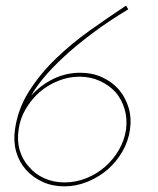

<svg xmlns="http://www.w3.org/2000/svg" viewBox="-20 -653 560 681"><path d="M46 -193Q51 -232 71 -266Q91 -300 120 -326Q149 -351 186 -366Q223 -381 262 -381Q301 -381 334 -366Q367 -351 390 -326Q412 -300 422 -266Q432 -232 427 -193Q421 -154 401 -120Q381 -86 352 -61Q322 -35 285 -20.5Q248 -6 209 -6Q170 -6 137.5 -20.5Q105 -35 83 -61Q60 -86 50 -120Q40 -154 46 -193ZM33 -193Q27 -151 37.5 -114.5Q48 -78 72 -51Q96 -24 131 -8Q166 8 208 8Q250 8 289.5 -8Q329 -24 361 -51Q392 -78 413.5 -114.5Q435 -151 441 -193Q447 -235 436 -271.5Q425 -308 401 -336Q377 -363 342 -379Q307 -395 265 -395Q214 -395 169 -373Q124 -351 91 -314Q106 -342 134.5 -376.5Q163 -411 206 -451Q248 -490 305 -533Q362 -576 435 -620Q433 -623 431 -626.5Q429 -630 427 -633Q365 -592 299.5 -545.5Q234 -499 178 -445Q122 -391 82.5 -328.5Q43 -266 33 -193Z"/></svg>

Font: Josefin Slab Thin Thin
Style: Italic
Weight: 250
Italic angle: -12°
Version: Version 2.000